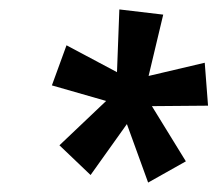

<svg xmlns="http://www.w3.org/2000/svg" viewBox="-20 -785 461 407"><path d="M294 -398 374 -443 302 -560 421 -561 414 -652 295 -624 326 -754 233 -765 228 -632 121 -689 90 -604 205 -571 106 -477 172 -414 249 -522Z"/></svg>

Font: Noto Sans UI Condensed Medium
Style: Italic
Weight: 500
Width: 3
Italic angle: -12°
Designer: Monotype Design Team
Foundry: Monotype Imaging Inc.
Version: Version 1.901